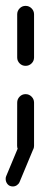

<svg xmlns="http://www.w3.org/2000/svg" viewBox="-22 -539 177 671"><path d="M67.4 0Q55.2 0 46.5 -8.7Q37.8 -17.4 37.8 -29.6L38.1 -180.4Q38.1 -192.6 46.7 -201.3Q55.2 -210 67.4 -210Q79.6 -210 88.3 -201.3Q97 -192.6 97 -180.4V-29.6Q97 -17.4 88.3 -8.7Q79.6 0 67.4 0ZM67.4 -308.9Q55.2 -308.9 46.7 -317.4Q38.1 -325.9 38.1 -338.1V-488.9Q38.1 -501.1 46.7 -509.8Q55.2 -518.5 67.4 -518.5Q79.6 -518.5 88.3 -509.8Q97 -501.1 97 -488.9V-338.1Q97 -325.9 88.3 -317.4Q79.6 -308.9 67.4 -308.9ZM-2.2 86.3Q-2.2 80.4 -0.4 76.7L47.8 -38.9Q50.7 -45.6 57 -49.8Q63.3 -54.1 71.1 -54.1Q83 -54.1 89.6 -46.1Q96.3 -38.1 96.3 -27.8Q96.3 -23 94.4 -18.1L46.3 97.4Q43.3 104.1 37 108.3Q30.7 112.6 23 112.6Q11.1 112.6 4.4 104.6Q-2.2 96.7 -2.2 86.3Z"/></svg>

Font: 26F Galaxy Sans Medium
Style: Regular
Weight: 500
Designer: C₂₉H₂₅N₃O₅
Version: Version 1.100